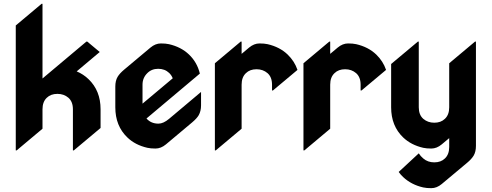

<svg xmlns="http://www.w3.org/2000/svg" viewBox="-20 -777 2604 1017"><path d="M63.5 19.5V-642.1L200.2 -756.8H205.1V-361.3L437.5 -556.6H442.4L508.3 -501.5L386.2 -398.9Q421.9 -383.8 448.7 -357.9Q512.7 -296.9 512.7 -198.2V-99.1L371.1 19.5H366.2V-198.2Q366.2 -238.3 342.3 -259.3Q318.4 -279.8 284.2 -279.8Q249 -279.8 228 -259.3Q205.1 -237.8 205.1 -198.2V-95.2L68.4 19.5Z M895 -362.3Q888.7 -378.4 876 -390.6Q853 -412.6 817.9 -412.6Q783.2 -412.6 760.3 -389.6Q734.9 -364.7 734.9 -328.6V-228ZM803.7 9.8Q778.3 9.8 760.7 5.9Q696.3 -8.8 654.8 -48.8Q590.8 -109.9 590.8 -208.5V-318.4Q590.8 -349.6 603 -370.1Q613.8 -388.2 637.7 -408.2L776.9 -524.9Q803.2 -546.9 832 -546.9Q857.4 -546.9 875 -543Q939 -528.3 981 -488.3Q1024.4 -446.8 1038.6 -387.2L755.9 -149.4Q779.8 -122.1 819.3 -122.1Q845.2 -122.1 875.5 -147.5L1044.9 -290V-218.8Q1044.9 -189 1032.7 -167Q1022.9 -149.9 998 -128.9L858.9 -12.2Q832.5 9.8 803.7 9.8Z M1118.2 19.5V-441.9L1254.9 -556.6H1259.8V-491.7L1299.3 -524.9Q1325.7 -546.9 1354.5 -546.9Q1379.9 -546.9 1397.5 -543Q1461.4 -528.3 1503.4 -488.3Q1540 -453.1 1555.7 -406.7L1425.8 -297.9H1420.9V-328.6Q1420.9 -368.7 1397 -389.6Q1373 -410.2 1338.9 -410.2Q1303.7 -410.2 1282.7 -389.6Q1259.8 -368.2 1259.8 -328.6V-95.2L1123 19.5Z M1587.4 19.5V-441.9L1724.1 -556.6H1729V-491.7L1768.6 -524.9Q1794.9 -546.9 1823.7 -546.9Q1849.1 -546.9 1866.7 -543Q1930.7 -528.3 1972.7 -488.3Q2009.3 -453.1 2024.9 -406.7L1895 -297.9H1890.1V-328.6Q1890.1 -368.7 1866.2 -389.6Q1842.3 -410.2 1808.1 -410.2Q1772.9 -410.2 1752 -389.6Q1729 -368.2 1729 -328.6V-95.2L1592.3 19.5Z M2264.6 9.8Q2239.3 9.8 2221.7 5.9Q2157.7 -8.8 2115.7 -48.8Q2051.8 -109.9 2051.8 -208.5V-438L2193.4 -556.6H2198.2V-208.5Q2198.2 -168.5 2222.2 -147.5Q2246.1 -127 2280.3 -127Q2315.4 -127 2336.4 -147.5Q2359.4 -168.9 2359.4 -208.5V-441.9L2496.1 -556.6H2501V-4.4Q2501 26.9 2488.8 47.4Q2477.5 65.9 2454.1 85.4L2319.8 197.8Q2293.5 219.7 2264.6 219.7Q2239.3 219.7 2221.7 215.8Q2159.2 201.7 2115.7 161.1Q2102.1 148.4 2091.8 133.8L2198.2 35.2Q2207.5 50.3 2222.2 62.5Q2246.1 83 2280.3 83Q2315.4 83 2336.4 62.5Q2359.4 41 2359.4 1.5V-45.4L2319.8 -12.2Q2293.5 9.8 2264.6 9.8Z"/></svg>

Font: Gothica
Style: Bold
Weight: 700
Designer: Wojciech Kalinowski "wmk69" (wmk69@o2.pl)
Foundry: Wojciech Kalinowski "wmk69" (wmk69@o2.pl)
Version: Version 2.1.0; 2021-05-14